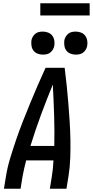

<svg xmlns="http://www.w3.org/2000/svg" viewBox="-20 -1147 565 1167"><path d="M4 0 16 -74Q25 -130 42 -186Q59 -242 78 -297.5Q97 -353 118.5 -408Q140 -463 162.5 -517.5Q185 -572 208.5 -626.5Q232 -681 257 -735H373Q380 -681 385.5 -626.5Q391 -572 395.5 -517.5Q400 -463 403.5 -408Q407 -353 408 -297.5Q409 -242 407 -186Q405 -130 396 -74L384 0H283L295 -74Q299 -98 301.5 -123Q304 -148 305 -172H139Q133 -148 127 -123Q121 -98 117 -74L105 0ZM165 -260H310Q312 -354 309 -447Q306 -540 301 -633Q263 -541 228.5 -447.5Q194 -354 165 -260ZM441 -815Q424 -815 408.5 -821Q393 -827 383.5 -839.5Q374 -852 371.5 -868.5Q369 -885 371 -902Q373 -913 379.5 -924Q386 -935 395.5 -942.5Q405 -950 417 -952.5Q429 -955 440 -955Q457 -955 472.5 -949Q488 -943 497.5 -930.5Q507 -918 510 -901.5Q513 -885 510 -868Q508 -857 501.5 -846Q495 -835 485.5 -827.5Q476 -820 464 -817.5Q452 -815 441 -815ZM241 -815Q224 -815 208.5 -821Q193 -827 183.5 -839.5Q174 -852 171.5 -868.5Q169 -885 171 -902Q173 -913 179.5 -924Q186 -935 195.5 -942.5Q205 -950 217 -952.5Q229 -955 240 -955Q257 -955 272.5 -949Q288 -943 297.5 -930.5Q307 -918 310 -901.5Q313 -885 310 -868Q308 -857 301.5 -846Q295 -835 285.5 -827.5Q276 -820 264 -817.5Q252 -815 241 -815ZM525 -1053H225V-1127H525Z"/></svg>

Font: Iosevka Term Curly Semibold
Style: Italic
Weight: 600
Italic angle: -9°
Designer: Belleve Invis
Foundry: Belleve Invis
Version: Version 32.3.0